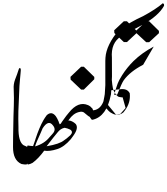

<svg xmlns="http://www.w3.org/2000/svg" viewBox="-20 -1049 1066 1224"><path d="M149.9 -0.5Q136.7 0.5 117.2 -3.4Q62.5 -27.3 63 -112.3Q63.5 -122.6 63.5 -175.8Q64 -251.5 65.9 -306.6Q68.8 -384.8 68.8 -423.8Q68.8 -462.9 67.4 -481Q64.9 -511.2 75.9 -541.3Q86.9 -571.3 88.9 -575.7Q95.2 -593.3 98.9 -605.5Q102.5 -617.7 108.2 -614.5Q113.8 -611.3 112.5 -600.1Q111.3 -588.9 111.1 -582.8Q110.8 -576.7 107.7 -545.9Q104.5 -515.1 104 -501.2Q103.5 -487.3 100.6 -421.9Q95.7 -325.2 96.7 -290Q97.7 -254.9 97.7 -239.7Q95.7 -142.1 132.8 -121.6Q135.3 -121.6 147 -115.7Q148.9 -114.7 150.4 -114.3L181.2 -65.9Z M157.7 0 122.1 -43.9 156.2 -121.6Q172.4 -118.7 190.9 -117.7L204.1 -155.3Q205.6 -159.7 206.5 -163.6Q230.5 -236.8 256.8 -282.7Q264.6 -296.4 277.8 -314.5Q308.6 -342.8 335.4 -308.6Q343.8 -297.4 353.5 -274.9Q355.5 -266.1 360.8 -256.3H360.4Q388.7 -274.4 395.5 -276.9Q413.1 -283.7 429.7 -278.8Q448.2 -272.9 463.4 -257.8Q482.4 -231.9 447.3 -183.6Q438 -170.4 431.2 -161.6Q388.7 -112.3 345.2 -98.6Q295.9 -82.5 261.7 -88.4Q224.1 -37.1 187.5 -10.7Q173.3 -2.9 157.7 0ZM346.7 -204.6Q324.2 -176.3 320.8 -172.9Q281.2 -122.1 277.3 -116.7Q359.4 -130.4 388.7 -154.8Q404.8 -165 421.9 -181.2Q424.8 -184.1 428.2 -186.5Q449.2 -208.5 427.7 -222.7Q409.7 -231.4 392.1 -234.4Q365.7 -229.5 346.7 -204.6ZM239.7 -202.6Q208 -134.3 203.6 -115.7Q262.2 -132.8 294.9 -173.3Q305.2 -184.1 314.9 -195.8Q339.8 -222.2 317.9 -249Q289.1 -288.6 252 -231.4Q245.6 -216.8 239.7 -202.6Z M497.1 -623.5H514.6L581.1 -558.6V-543.9L514.6 -478H497.1L430.2 -541.5L429.2 -559.1Z M563.5 39.6ZM568.8 -298.3Q568.8 -298.3 568.4 -298.3Q555.7 -300.3 543.9 -308.6Q540.5 -310.5 537.6 -313.5Q524.9 -323.7 513.7 -333Q503.4 -337.9 495.1 -336.9Q468.3 -333.5 448.7 -317.9Q432.6 -305.2 419.4 -286.1Q406.7 -268.6 394.5 -251L372.1 -241.7L361.3 -250.5Q368.2 -263.2 375.5 -273.4Q407.7 -318.8 418.9 -330.6Q478.5 -405.8 541 -378.9Q541 -378.9 546.9 -376Q554.7 -373 565.4 -360.4Q565.4 -360.4 568.4 -358.4L581.5 -327.1ZM666.5 -43.5Z M693.8 -561.5Q690.9 -481.9 687.5 -447.8L686.5 -444.3Q660.2 -306.6 570.8 -285.6Q567.9 -286.1 564.5 -286.1L542.5 -316.4Q560.5 -345.2 564 -345.2Q615.2 -344.2 638.2 -399.4Q639.6 -402.8 640.1 -406.7Q643.6 -419.9 645 -431.6Q646.5 -442.9 647.9 -448.7Q653.3 -509.8 651.4 -557.1V-661.1Q651.9 -677.7 652.3 -681.2Q657.7 -762.7 738.3 -858.4Q774.9 -885.7 850.1 -925.8Q870.1 -935.5 892.6 -946.3Q971.7 -988.8 1018.6 -1028.8L1025.4 -1022L1025.9 -1012.2Q991.2 -948.7 889.6 -891.6Q818.8 -854 752.9 -818.4Q685.5 -775.4 693.4 -680.2ZM687.5 -447.8ZM645 -376.5 691.4 -552.2Q692.9 -532.2 695.8 -510.3Q699.7 -481.9 703.6 -473.1Q722.7 -433.1 741.2 -430.7Q752.9 -429.2 753.9 -428.7H761.7L780.8 -360.4L741.2 -316.4H733.9Q710 -316.4 693.4 -327.1Q672.4 -335.4 645 -376.5Z M719.2 -318.4Q721.2 -317.9 723.6 -317.9Q746.6 -315.9 766.1 -332Q809.1 -381.8 808.1 -438.5Q808.1 -447.3 807.1 -455.1Q795.9 -475.1 775.4 -479.5Q758.3 -482.9 735.8 -479Q708.5 -476.1 681.2 -472.7Q664.1 -407.2 659.2 -391.1ZM726.1 -432.1Z M912.1 -913.6H930.7L993.2 -852.1V-837.4L930.7 -779.8H912.1L850.6 -836.9H849.6L789.1 -780.8H769.5L709 -838.4L708 -856L769.5 -913.6H789.1L849.6 -854V-855Z M892.6 -636.2Q809.6 -593.3 769 -537.6Q756.3 -520 727.5 -446.3Q727.5 -446.3 708 -443.4Q713.9 -472.2 730 -516.1Q736.8 -535.2 758.3 -569.3Q789.6 -618.7 831.1 -659.7Q886.2 -713.4 960 -752ZM854 155.3ZM872.1 10.3ZM929.7 -74.7ZM734.4 -432.1Z"/></svg>

Font: Dehalvi Khush Khat
Style: Regular
Weight: 400
Version: Version 002.500